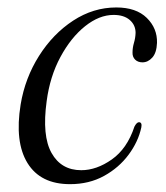

<svg xmlns="http://www.w3.org/2000/svg" viewBox="-20 -472 434 502"><path d="M277 -433Q239.5 -433 202.5 -403.5Q165.5 -374 138 -323Q110.5 -272 102 -207.5Q89.5 -117 114.8 -72Q140 -27 192.5 -27Q232.5 -27 272.5 -55.2Q312.5 -83.5 331.5 -141Q337.5 -152.5 343.5 -152.5Q352 -152 349.5 -139Q341.5 -101.5 316.2 -67.5Q291 -33.5 252 -12Q213 9.5 163 9.5Q86 9.5 52 -45.5Q18 -100.5 34 -199Q45.5 -268 82 -325.8Q118.5 -383.5 171.2 -418Q224 -452.5 284 -452.5Q336 -452.5 363.8 -425.2Q391.5 -398 390.5 -360Q389.5 -334 378.2 -321.5Q367 -309 352.5 -309Q340.5 -309 333.2 -316.2Q326 -323.5 326.5 -335Q326.5 -347 330.2 -359.8Q334 -372.5 334.5 -386Q334.5 -406.5 319.2 -419.8Q304 -433 277 -433Z"/></svg>

Font: Fraunces 72pt Light
Style: Italic
Weight: 300
Italic angle: -16°
Version: Version 1.000;[b76b70a41]